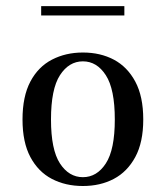

<svg xmlns="http://www.w3.org/2000/svg" viewBox="-20 -600 544 631"><path d="M252.4 11.3Q195.2 11.3 150.4 -12.1Q105.6 -35.5 79.8 -83.9Q54 -132.3 54 -207.3Q54 -283.1 79.8 -331.9Q105.6 -380.6 150.8 -404Q196 -427.4 252.4 -427.4Q309.7 -427.4 354 -404Q398.4 -380.6 424.6 -331.9Q450.8 -283.1 450.8 -207.3Q450.8 -132.3 424.6 -83.9Q398.4 -35.5 354 -12.1Q309.7 11.3 252.4 11.3ZM252.4 -17.7Q298.4 -17.7 327.8 -62.9Q357.3 -108.1 357.3 -207.3Q357.3 -307.3 327.8 -352.8Q298.4 -398.4 252.4 -398.4Q206.5 -398.4 177 -352.8Q147.6 -307.3 147.6 -207.3Q147.6 -108.1 177 -62.9Q206.5 -17.7 252.4 -17.7ZM115.3 -549.2V-579.8H388.7V-549.2Z"/></svg>

Font: Playfair 5pt SemiExpanded Light Medium
Style: Regular
Weight: 500
Version: Version 2.203